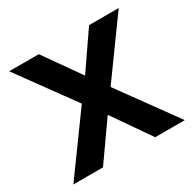

<svg xmlns="http://www.w3.org/2000/svg" viewBox="-129 -696 835 830"><g transform="rotate(-30 288.5 -281.0)"><path d="M561.5 -562.5H413.5L289.6 -382.3L162.5 -562.5H14.6L216.7 -284.4L10.4 0H158.3L289.6 -186.5L418.8 0H566.7L360.4 -284.4Z"/></g></svg>

Font: Manrope3 Bold
Style: Regular
Weight: 700
Designer: Mikhail Sharanda
Foundry: Mikhail Sharanda
Version: Version 3.000;PS 003.000;hotconv 1.0.88;makeotf.lib2.5.64775